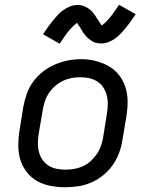

<svg xmlns="http://www.w3.org/2000/svg" viewBox="-20 -780 640 808"><path d="M253 8Q222 8 191.5 2Q161 -4 135.5 -18.5Q110 -33 92 -56.5Q74 -80 65.5 -108Q57 -136 57 -167.5Q57 -199 62 -230L78 -330Q83 -357 92.5 -384.5Q102 -412 119.5 -436Q137 -460 160.5 -478.5Q184 -497 211 -508.5Q238 -520 265.5 -525.5Q293 -531 321 -531Q353 -531 382.5 -523.5Q412 -516 437.5 -501.5Q463 -487 481 -464Q499 -441 508 -412.5Q517 -384 517 -352.5Q517 -321 512 -290L495 -190Q491 -163 481 -136Q471 -109 454 -85Q437 -61 413.5 -42Q390 -23 363 -11.5Q336 0 308 4Q280 8 253 8ZM254 -66Q273 -66 291.5 -69Q310 -72 328 -80Q346 -88 361 -101.5Q376 -115 387 -131Q398 -147 404.5 -165.5Q411 -184 414 -202L430 -302Q433 -322 433.5 -341Q434 -360 429.5 -378Q425 -396 415 -411.5Q405 -427 389.5 -437Q374 -447 355.5 -451Q337 -455 317 -455Q299 -455 280.5 -451.5Q262 -448 244.5 -439.5Q227 -431 212 -418Q197 -405 186 -388.5Q175 -372 169 -354Q163 -336 160 -318L143 -218Q140 -199 139.5 -179.5Q139 -160 143.5 -142Q148 -124 158 -109Q168 -94 183 -84Q198 -74 216.5 -70Q235 -66 254 -66ZM231 -596 161 -636Q173 -654 183.5 -668.5Q194 -683 204 -695Q214 -707 223.5 -717.5Q233 -728 246.5 -737.5Q260 -747 275 -753Q290 -759 306 -759Q311 -759 316.5 -758.5Q322 -758 327 -756.5Q332 -755 336.5 -753Q341 -751 345.5 -748.5Q350 -746 354 -743Q358 -740 361.5 -737Q365 -734 369 -729.5Q373 -725 376 -721Q379 -717 381.5 -713Q384 -709 386.5 -705Q389 -701 392 -697Q395 -693 397.5 -688.5Q400 -684 403 -679.5Q406 -675 408 -673Q412 -675 418 -680.5Q424 -686 427.5 -689.5Q431 -693 434.5 -697Q438 -701 442.5 -706.5Q447 -712 451.5 -717.5Q456 -723 460.5 -730Q465 -737 470.5 -744.5Q476 -752 481 -760L551 -720Q539 -702 528.5 -687.5Q518 -673 508 -661Q498 -649 488 -638.5Q478 -628 465 -618.5Q452 -609 437 -603Q422 -597 406 -597Q400 -597 394 -598Q388 -599 382 -600.5Q376 -602 370.5 -605Q365 -608 360.5 -611.5Q356 -615 351.5 -618.5Q347 -622 343 -627Q339 -632 335 -636.5Q331 -641 328 -646Q325 -651 322.5 -655.5Q320 -660 316 -666Q312 -672 309 -676.5Q306 -681 304 -684Q300 -681 294 -675.5Q288 -670 284.5 -666.5Q281 -663 277.5 -659Q274 -655 269.5 -650Q265 -645 260.5 -639Q256 -633 251.5 -626Q247 -619 241.5 -611.5Q236 -604 231 -596Z"/></svg>

Font: Zed Sans Extended
Style: Italic
Weight: 400
Width: 7
Italic angle: -9°
Designer: Belleve Invis
Foundry: Belleve Invis
Version: Version 1.0.0; ttfautohint (v1.8.4)